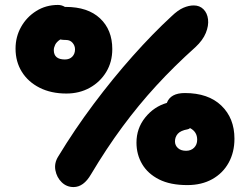

<svg xmlns="http://www.w3.org/2000/svg" viewBox="-20 -737 1017 778"><path d="M249 -358Q187 -358 140.5 -381.5Q94 -405 68.5 -446Q43 -487 43 -540Q43 -588 65.5 -628Q88 -668 127 -692.5Q166 -717 215 -717Q230 -717 243 -709H246Q336 -709 385.5 -662.5Q435 -616 435 -538Q435 -486 410.5 -445.5Q386 -405 344 -381.5Q302 -358 249 -358ZM278 21Q250 21 230 1.5Q210 -18 204.5 -47Q199 -76 216 -103Q282 -212 359.5 -315.5Q437 -419 518 -510Q599 -601 675 -671Q701 -696 723 -705.5Q745 -715 765 -715Q789 -715 804.5 -699.5Q820 -684 823 -658.5Q826 -633 814 -603.5Q802 -574 772 -546Q686 -469 613.5 -390Q541 -311 476 -223Q411 -135 349 -31Q319 21 278 21ZM198 -534Q198 -496 243 -496Q262 -496 273 -507.5Q284 -519 284 -537Q284 -552 274 -563.5Q264 -575 248 -575Q235 -575 224 -577Q209 -567 203.5 -555.5Q198 -544 198 -534ZM739 13Q670 13 624.5 -10Q579 -33 556 -72Q533 -111 533 -159Q533 -217 568.5 -261Q604 -305 656 -320Q671 -360 729 -360Q824 -360 877 -309Q930 -258 930 -175Q930 -120 906.5 -77.5Q883 -35 840 -11Q797 13 739 13ZM689 -164Q689 -148 701 -137Q713 -126 734 -126Q754 -126 766.5 -138.5Q779 -151 779 -171Q779 -203 750 -218Q746 -214 740 -213Q712 -208 700.5 -195Q689 -182 689 -164Z"/></svg>

Font: Shantell Sans Normal
Style: Bold
Weight: 700
Designer: Stephen Nixon, Anya Danilova, Shantell Martin
Foundry: Arrow Type
Version: Version 1.009;[a7da0bfa3]